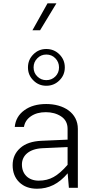

<svg xmlns="http://www.w3.org/2000/svg" viewBox="-20 -1125 579 1150"><path d="M174.3 -943.8H220.2L317.9 -1105H264.6ZM257.3 -831.5C226.6 -831.5 200.7 -820.8 179.7 -799.3C158.2 -777.8 147.5 -752 147.5 -721.2C147.5 -690.4 158.2 -664.6 179.7 -643.6C200.7 -622.1 226.6 -611.3 257.3 -611.3C288.1 -611.3 314.5 -622.1 335.9 -643.6C357.4 -664.6 368.2 -690.4 368.2 -721.2C368.2 -752 357.4 -777.8 335.9 -799.3C314.5 -820.8 288.1 -831.5 257.3 -831.5ZM257.3 -798.3C278.8 -798.3 296.9 -791 311.5 -775.9C326.2 -760.7 333.5 -742.7 333.5 -721.2C333.5 -699.7 326.2 -681.6 311.5 -667C296.9 -652.3 278.8 -645 257.3 -645C236.3 -645 218.3 -652.3 203.6 -667C188.5 -681.6 181.2 -699.7 181.2 -721.2C181.2 -742.7 188.5 -760.7 203.6 -775.9C218.3 -791 236.3 -798.3 257.3 -798.3ZM446.3 -353C446.3 -448.7 361.8 -502 256.8 -502C203.6 -502 160.2 -489.7 126 -464.8C91.3 -439.9 72.3 -406.2 68.4 -364.7H123.5C127.9 -391.6 142.1 -413.1 166 -429.2C189.9 -445.3 219.2 -453.1 254.4 -453.1C289.6 -453.1 320.3 -444.8 346.2 -427.7C372.1 -410.6 384.8 -385.7 384.8 -353V-288.6L228.5 -281.7C173.3 -279.3 130.9 -265.1 101.1 -238.3C70.8 -211.4 55.7 -177.2 55.7 -135.7C55.7 -93.8 68.8 -59.6 95.2 -33.7C121.6 -7.8 157.2 5.4 201.7 5.4C271.5 5.4 331.1 -22.9 385.3 -86.9L392.6 0H446.3ZM111.3 -139.6C111.3 -194.3 155.3 -233.4 233.9 -237.3L384.8 -244.1V-137.7C355 -103.5 327.1 -79.1 301.3 -64.9C275.4 -50.3 245.6 -43 211.9 -43C149.4 -43 111.3 -82.5 111.3 -139.6Z"/></svg>

Font: Estedad Light
Style: Regular
Weight: 300
Designer: Amin Abedi
Version: Version 7.3